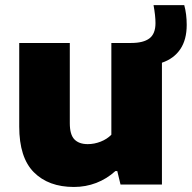

<svg xmlns="http://www.w3.org/2000/svg" viewBox="-20 -715 744 744"><path d="M607.5 -472V0H447L434.5 -52H427Q394 -22 353 -6.2Q312 9.5 266.5 9.5Q168 9.5 111.2 -47.5Q54.5 -104.5 54.5 -224.5V-548.5H250.5V-237.5Q250.5 -193.5 268.2 -175Q286 -156.5 320 -156.5Q345.5 -156.5 370.2 -166.2Q395 -176 411.5 -193V-548.5H488.5Q535.5 -548.5 559 -566.2Q582.5 -584 582.5 -625.5Q582.5 -654 575 -695H694Q703.5 -660.5 703.5 -618.5Q703.5 -561 678.5 -524.2Q653.5 -487.5 607.5 -472Z"/></svg>

Font: Encode Sans Semi Expanded ExBd
Style: Regular
Weight: 800
Width: 6
Designer: Multiple Designers
Foundry: Impallari Type
Version: Version 2.000